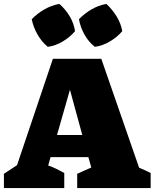

<svg xmlns="http://www.w3.org/2000/svg" viewBox="-54 -960 789 980"><path d="M656 -104Q671 -98 686 -91Q701 -84 715 -77V0H340V-73L412 -105L397 -158H204L192 -115Q214 -108 234 -98Q254 -88 274 -77V0H-34V-73L33 -117L216 -660H463ZM237 -271H366L303 -502ZM249 -940Q281 -912 302 -876.5Q323 -841 329 -801Q304 -771 266.5 -748.5Q229 -726 190 -721Q160 -745 138 -783Q116 -821 108 -862Q136 -891 172.5 -912Q209 -933 249 -940ZM489 -940Q519 -912 541 -876.5Q563 -841 570 -801Q545 -771 507 -748.5Q469 -726 430 -721Q399 -745 377.5 -783Q356 -821 349 -862Q377 -891 413 -912Q449 -933 489 -940Z"/></svg>

Font: Piazzolla Black
Style: Regular
Weight: 900
Designer: Juan Pablo del Peral
Foundry: Huerta Tipografica
Version: Version 1.330